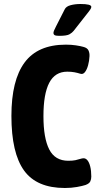

<svg xmlns="http://www.w3.org/2000/svg" viewBox="-20 -931 499 959"><path d="M304 8Q163 8 100 -79.5Q37 -167 37 -352Q37 -530 103 -619Q169 -708 309 -708Q336 -708 359 -704.5Q382 -701 396 -697Q416 -692 422 -679Q428 -666 427 -650Q426 -627 420 -605Q414 -583 404 -570.5Q394 -558 380 -563Q368 -567 352 -570Q336 -573 316 -573Q255 -573 226 -517.5Q197 -462 197 -351Q197 -241 226 -184.5Q255 -128 321 -128Q343 -128 357 -131Q371 -134 387 -139Q404 -144 414.5 -133Q425 -122 430.5 -100Q436 -78 436 -49Q436 -36 431 -25Q426 -14 407 -7Q392 -2 364 3Q336 8 304 8ZM276 -752Q259 -752 253 -755.5Q247 -759 247 -767Q247 -775 260 -799.5Q273 -824 303 -884Q310 -899 332.5 -905Q355 -911 382 -911Q436 -911 436 -897Q436 -893 433.5 -888Q431 -883 423 -872.5Q415 -862 397 -839.5Q379 -817 348 -777Q341 -768 327.5 -760Q314 -752 276 -752Z"/></svg>

Font: Asap Condensed VF Beta
Style: Regular
Weight: 400
Designer: Pablo Cosgaya
Foundry: Omnibus-Type
Version: Version 1.008